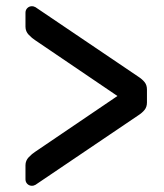

<svg xmlns="http://www.w3.org/2000/svg" viewBox="-20 -659 528 618"><path d="M453 -329Q453 -315 445.5 -305.5Q438 -296 424 -287L94 -64Q90 -62 87.5 -61.5Q85 -61 83 -61Q74 -61 68 -67Q62 -73 62 -82V-127Q62 -142 72.5 -153Q83 -164 94 -171L358 -350L94 -529Q83 -536 72.5 -547Q62 -558 62 -573V-618Q62 -627 68 -633Q74 -639 83 -639Q85 -639 87.5 -638.5Q90 -638 94 -636L424 -413Q438 -404 445.5 -394.5Q453 -385 453 -371Z"/></svg>

Font: Rubik
Style: Regular
Weight: 400
Designer: Hubert & Fischer
Foundry: Hubert & Fischer
Version: Version 1.002; ttfautohint (v1.6)